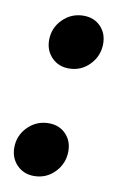

<svg xmlns="http://www.w3.org/2000/svg" viewBox="-67 -546 373 602"><g transform="rotate(10 120.0 -245.0)"><path d="M8 -61Q8 -100 35.5 -127.5Q63 -155 102 -155Q135 -155 156 -133.5Q177 -112 177 -79Q177 -40 150 -12Q123 16 84 16Q51 16 29.5 -6Q8 -28 8 -61ZM57 -412Q57 -451 84.5 -478.5Q112 -506 151 -506Q184 -506 205 -484.5Q226 -463 226 -430Q226 -391 199 -363Q172 -335 133 -335Q100 -335 78.5 -357Q57 -379 57 -412Z"/></g></svg>

Font: Fira Sans SemiBold
Style: Italic
Weight: 600
Italic angle: -8°
Designer: bBox Type GmbH & Carrois Corporate GbR & Edenspiekermann AG
Foundry: bBox Type GmbH & Carrois Corporate GbR & Edenspiekermann AG
Version: Version 4.301